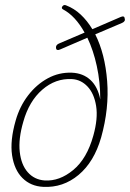

<svg xmlns="http://www.w3.org/2000/svg" viewBox="-20 -738 518 766"><path d="M383.5 -189.5Q355.5 -92 293.5 -40.2Q231.5 11.5 152.5 7.5Q102.5 5 69.8 -27.5Q37 -60 28.2 -118.5Q19.5 -177 42.5 -257Q58.5 -313.5 92 -357.2Q125.5 -401 170.5 -425.5Q215.5 -450 267 -448Q311.5 -446 340.8 -419Q370 -392 380 -341.5Q380 -411.5 366.2 -474.5Q352.5 -537.5 328.5 -587.5L219.5 -540.5Q205.5 -534.5 203.5 -545.5Q201.5 -558 214.5 -564L317.5 -608Q280.5 -674.5 231.5 -700.5Q223 -705 229.5 -713.5Q235.5 -720.5 244 -716.5Q275.5 -704.5 301.8 -680Q328 -655.5 348.5 -621.5L462 -670.5Q476.5 -676.5 477.5 -664.5Q481.5 -653 467 -646.5L360 -601Q399 -523.5 407.5 -414.5Q416 -305.5 383.5 -189.5ZM158.5 -18Q217.5 -14.5 272.2 -59.8Q327 -105 352.5 -197.5Q371.5 -265.5 363.5 -315.2Q355.5 -365 329.2 -392.8Q303 -420.5 267 -422.5Q201.5 -426 148.8 -380.2Q96 -334.5 73 -252.5Q53 -184 58.8 -132.2Q64.5 -80.5 90.8 -50.8Q117 -21 158.5 -18Z"/></svg>

Font: Fraunces 72pt S100 Thin
Style: Italic
Weight: 100
Italic angle: -16°
Version: Version 1.000; ttfautohint (v1.8.3)